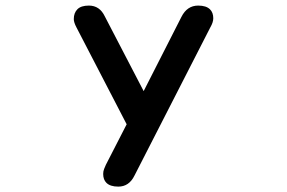

<svg xmlns="http://www.w3.org/2000/svg" viewBox="-20 -530 1040 695"><path d="M256.8 -430.7Q247.1 -449.2 247.1 -460.9Q247.1 -483.4 260.3 -496.6Q273.4 -509.8 301.8 -509.8Q340.8 -509.8 359.4 -470.7L500 -200.2L636.7 -468.8Q657.2 -509.8 697.3 -509.8Q726.6 -509.8 740.2 -496.1Q752 -484.4 752 -463.9Q752 -449.2 741.2 -430.7L466.8 105.5Q447.3 145.5 408.2 145.5Q378.9 145.5 365.2 131.8Q353.5 120.1 353.5 99.6Q353.5 89.8 356.9 81.5Q360.4 73.2 363.3 66.4L438.5 -80.1Z"/></svg>

Font: FakePearl
Style: SemiBold
Weight: 400
Version: Version 1.2